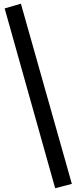

<svg xmlns="http://www.w3.org/2000/svg" viewBox="-20 -911 440 1040"><path d="M5.2 -865.4 93.2 -891 369.2 85 278.8 108.6Z"/></svg>

Font: Wittgenstein
Style: Regular
Weight: 400
Designer: Jörg Drees
Foundry: Jörg Drees
Version: Version 1.003;Glyphs 3.1.2 (3151)